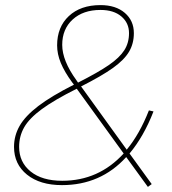

<svg xmlns="http://www.w3.org/2000/svg" viewBox="-20 -723 674 753"><path d="M488 -121 575 -1 560 10 475 -107Q375 3 223 3Q137 3 86 -38Q35 -79 35 -147Q35 -191 57 -229.5Q79 -268 130 -307Q181 -346 270 -391L263 -400Q233 -441 218.5 -476Q204 -511 204 -545Q204 -617 250 -660Q296 -703 374 -703Q434 -703 469.5 -672.5Q505 -642 505 -593Q505 -552 486 -520Q467 -488 423 -456.5Q379 -425 298 -384L477 -136Q528 -198 564 -290L582 -286Q544 -188 488 -121ZM280 -408 286 -399Q365 -439 407 -468Q449 -497 467.5 -526Q486 -555 486 -593Q486 -633 456 -658.5Q426 -684 374 -684Q306 -684 265 -646.5Q224 -609 224 -547Q224 -485 280 -408ZM465 -121 281 -375Q193 -331 144 -295Q95 -259 75 -224Q55 -189 55 -147Q55 -87 100 -50.5Q145 -14 224 -14Q367 -14 465 -121Z"/></svg>

Font: Montserrat Alternates Thin
Style: Italic
Weight: 250
Italic angle: -11.3°
Designer: Julieta Ulanovsky
Foundry: Julieta Ulanovsky
Version: Version 7.200